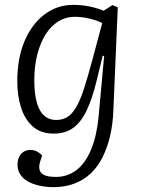

<svg xmlns="http://www.w3.org/2000/svg" viewBox="-20 -539 581 789"><path d="M408 -309 402 -310 376 -203Q359 -134 336.5 -86Q314 -38 281.5 -14Q249 10 200 10Q148 10 115 -19Q82 -48 66.5 -97Q51 -146 51 -204Q51 -301 81.5 -371.5Q112 -442 164 -480.5Q216 -519 281 -519Q313 -519 344.5 -513Q376 -507 406 -495L442 -518L464 -509L446 -88Q444 -30 432.5 19Q421 68 401.5 107Q382 146 353 173.5Q324 201 285.5 215.5Q247 230 200 230Q169 230 142 224Q115 218 94.5 206.5Q74 195 63 177.5Q52 160 52 138Q52 109 67 93Q82 77 105 77Q115 77 123.5 80Q132 83 139.5 88Q147 93 153 100L145 125Q139 144 142.5 158.5Q146 173 162 180.5Q178 188 210 188Q257 188 293.5 160.5Q330 133 354 76.5Q378 20 386 -69ZM211 -46Q237 -46 256.5 -58Q276 -70 292.5 -97.5Q309 -125 324.5 -172.5Q340 -220 359 -291L400 -444Q380 -455 347.5 -462.5Q315 -470 287 -470Q251 -470 220.5 -451.5Q190 -433 168 -398.5Q146 -364 133.5 -316Q121 -268 121 -210Q121 -128 143.5 -87Q166 -46 211 -46Z"/></svg>

Font: Literata 18pt Light
Style: Italic
Weight: 300
Italic angle: -2°
Designer: Latin by Veronika Burian and Jose Scaglione. Greek by Irene Vlachou. Cyrillic by Vera Evstafieva
Foundry: TypeTogether
Version: Version 3.103;gftools[0.9.29]